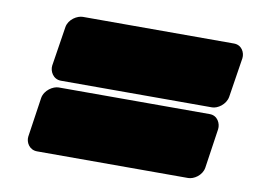

<svg xmlns="http://www.w3.org/2000/svg" viewBox="-53 -589 720 547"><g transform="rotate(10 307.0 -316.0)"><path d="M553 -326C569 -326 592 -341 596 -364L614 -479C616 -495 606 -516 583 -516H146C130 -516 106 -502 102 -479L84 -364C82 -348 93 -326 116 -326ZM521 -116C537 -116 560 -130 564 -153L581 -268C583 -284 573 -306 550 -306H113C97 -306 73 -291 69 -268L52 -153C50 -137 61 -116 84 -116Z"/></g></svg>

Font: Asimov Print
Style: EIt
Weight: 500
Designer: Google
Version: Version 2.000980; 2014